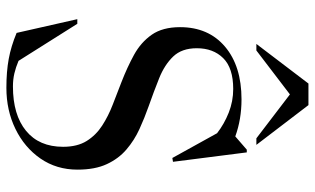

<svg xmlns="http://www.w3.org/2000/svg" viewBox="-212 -762 986 601"><g transform="rotate(90 280.5 -462.0)"><path d="M511.5 -212Q511.5 -146.5 476.8 -96.2Q442 -46 384 -17.8Q326 10.5 255.5 10.5Q204.5 10.5 165 3.2Q125.5 -4 83.5 -21.5L40.5 -211.5H55L171 -27.5Q191 -19 210.2 -14.5Q229.5 -10 251 -10Q340 -10 390 -51Q440 -92 440 -167Q440 -211.5 421.8 -240.8Q403.5 -270 373.8 -289.2Q344 -308.5 308.5 -322.2Q273 -336 238 -349.5Q191.5 -367.5 152.2 -389Q113 -410.5 89.2 -444.5Q65.5 -478.5 65.5 -533Q65.5 -622 126.5 -673.8Q187.5 -725.5 291.5 -725.5Q354 -725.5 407.5 -706L449 -742H457.5L487 -511L475 -509L397.5 -649Q368.5 -671.5 333 -685.5Q297.5 -699.5 259 -699.5Q193.5 -699.5 162.5 -668.2Q131.5 -637 131.5 -585.5Q131.5 -538.5 157.5 -511.5Q183.5 -484.5 225.2 -467.8Q267 -451 314 -434.5Q349.5 -422 384.5 -406Q419.5 -390 448.2 -365.5Q477 -341 494.2 -304Q511.5 -267 511.5 -212ZM413.5 -772 276 -877 138.5 -772H118L242 -935H309.5L434 -772Z"/></g></svg>

Font: Newsreader 72pt
Style: Regular
Weight: 400
Designer: Hugues Gentile
Foundry: Production Type
Version: Version 1.003; ttfautohint (v1.8.3)